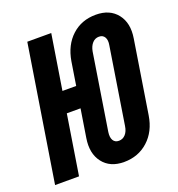

<svg xmlns="http://www.w3.org/2000/svg" viewBox="-141 -851 901 972"><g transform="rotate(-20 309.5 -365.0)"><path d="M363 10Q288 10 249.5 -40Q211 -90 224 -170L248 -321H174L123 0H-6L110 -730H239L192 -435H266L286 -561Q300 -644 352.5 -692Q405 -740 482 -740Q557 -740 596 -690.5Q635 -641 622 -561L560 -170Q547 -87 493.5 -38.5Q440 10 363 10ZM375 -100Q396 -100 410.5 -116Q425 -132 429 -160L494 -571Q499 -598 489.5 -614Q480 -630 459 -630Q438 -630 423.5 -614Q409 -598 404 -571L339 -160Q335 -132 344.5 -116Q354 -100 375 -100Z"/></g></svg>

Font: JetBrains Mono NL ExtraBold
Style: Italic
Weight: 800
Italic angle: -9°
Monospace: yes
Designer: Philipp Nurullin, Konstantin Bulenkov
Foundry: JetBrains
Version: Version 2.305; ttfautohint (v1.8.4.7-5d5b)